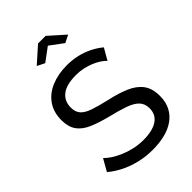

<svg xmlns="http://www.w3.org/2000/svg" viewBox="-270 -1036 1149 1149"><g transform="rotate(-45 304.5 -461.0)"><path d="M502 -561Q490 -575 470 -588Q450 -601 425 -611.5Q400 -622 370.5 -628.5Q341 -635 309 -635Q227 -635 188 -604Q149 -573 149 -519Q149 -481 169 -459Q189 -437 230.5 -423Q272 -409 336 -394Q410 -378 464 -355Q518 -332 547 -293.5Q576 -255 576 -191Q576 -140 556.5 -102.5Q537 -65 502 -40.5Q467 -16 420 -4.5Q373 7 318 7Q264 7 212.5 -4.5Q161 -16 115 -38Q69 -60 29 -93L72 -169Q88 -152 113.5 -135.5Q139 -119 171.5 -105Q204 -91 242 -82.5Q280 -74 320 -74Q396 -74 438 -101.5Q480 -129 480 -182Q480 -222 456.5 -246Q433 -270 387 -286Q341 -302 275 -318Q203 -336 154 -357.5Q105 -379 80.5 -414Q56 -449 56 -505Q56 -573 89 -620Q122 -667 180 -691Q238 -715 311 -715Q359 -715 400.5 -705Q442 -695 478 -677Q514 -659 544 -634ZM181 -839 282 -929H346L447 -839L399 -815L314 -878L229 -815Z"/></g></svg>

Font: Raleway Thin Medium
Style: Regular
Weight: 500
Version: Version 4.026